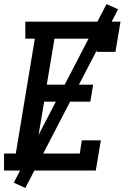

<svg xmlns="http://www.w3.org/2000/svg" viewBox="-21 -842 641 948"><path d="M-1 0V-84H57L151 -651H104V-735H574L549 -586H456L467 -651H248L210 -424H439L425 -340H197L154 -84H373L383 -149H477L452 0ZM104 86 47 60 505 -822 562 -796Z"/></svg>

Font: Iosevka Curly Slab MdExObl
Style: Regular
Weight: 500
Width: 7
Italic angle: -9°
Monospace: yes
Designer: Belleve Invis
Foundry: Belleve Invis
Version: Version 11.1.0; ttfautohint (v1.8.3)